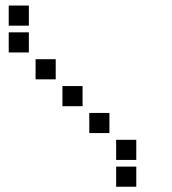

<svg xmlns="http://www.w3.org/2000/svg" viewBox="-20 -708 640 715"><path d="M13.5 -687.5Q12.5 -687.5 12.5 -687.5Q12.5 -687.5 12.5 -686.5V-613.5Q12.5 -612.5 12.5 -612.5Q12.5 -612.5 13.5 -612.5H86.5Q87.5 -612.5 87.5 -612.5Q87.5 -612.5 87.5 -613.5V-686.5Q87.5 -687.5 87.5 -687.5Q87.5 -687.5 86.5 -687.5ZM13.5 -587.5Q12.5 -587.5 12.5 -587.5Q12.5 -587.5 12.5 -586.5V-513.5Q12.5 -512.5 12.5 -512.5Q12.5 -512.5 13.5 -512.5H86.5Q87.5 -512.5 87.5 -512.5Q87.5 -512.5 87.5 -513.5V-586.5Q87.5 -587.5 87.5 -587.5Q87.5 -587.5 86.5 -587.5ZM113.5 -487.5Q112.5 -487.5 112.5 -487.5Q112.5 -487.5 112.5 -486.5V-413.5Q112.5 -412.5 112.5 -412.5Q112.5 -412.5 113.5 -412.5H186.5Q187.5 -412.5 187.5 -412.5Q187.5 -412.5 187.5 -413.5V-486.5Q187.5 -487.5 187.5 -487.5Q187.5 -487.5 186.5 -487.5ZM213.5 -387.5Q212.5 -387.5 212.5 -387.5Q212.5 -387.5 212.5 -386.5V-313.5Q212.5 -312.5 212.5 -312.5Q212.5 -312.5 213.5 -312.5H286.5Q287.5 -312.5 287.5 -312.5Q287.5 -312.5 287.5 -313.5V-386.5Q287.5 -387.5 287.5 -387.5Q287.5 -387.5 286.5 -387.5ZM313.5 -287.5Q312.5 -287.5 312.5 -287.5Q312.5 -287.5 312.5 -286.5V-213.5Q312.5 -212.5 312.5 -212.5Q312.5 -212.5 313.5 -212.5H386.5Q387.5 -212.5 387.5 -212.5Q387.5 -212.5 387.5 -213.5V-286.5Q387.5 -287.5 387.5 -287.5Q387.5 -287.5 386.5 -287.5ZM413.5 -187.5Q412.5 -187.5 412.5 -187.5Q412.5 -187.5 412.5 -186.5V-113.5Q412.5 -112.5 412.5 -112.5Q412.5 -112.5 413.5 -112.5H486.5Q487.5 -112.5 487.5 -112.5Q487.5 -112.5 487.5 -113.5V-186.5Q487.5 -187.5 487.5 -187.5Q487.5 -187.5 486.5 -187.5ZM413.5 -87.5Q412.5 -87.5 412.5 -87.5Q412.5 -87.5 412.5 -86.5V-13.5Q412.5 -12.5 412.5 -12.5Q412.5 -12.5 413.5 -12.5H486.5Q487.5 -12.5 487.5 -12.5Q487.5 -12.5 487.5 -13.5V-86.5Q487.5 -87.5 487.5 -87.5Q487.5 -87.5 486.5 -87.5Z"/></svg>

Font: Doto Black
Style: Regular
Weight: 900
Monospace: yes
Version: Version 1.000